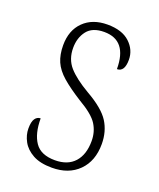

<svg xmlns="http://www.w3.org/2000/svg" viewBox="-109 -611 571 690"><g transform="rotate(20 176.0 -266.0)"><path d="M171 10Q126 10 98 -5.5Q70 -21 57 -45Q44 -69 44 -94Q44 -120 52 -131.5Q60 -143 73 -143Q73 -85 95.5 -52Q118 -19 172 -19Q221 -19 247 -48Q273 -77 273 -129Q273 -164 255.5 -192Q238 -220 183 -252Q137 -281 109.5 -305Q82 -329 70.5 -355.5Q59 -382 59 -418Q59 -475 93 -508.5Q127 -542 184 -542Q240 -542 269.5 -514.5Q299 -487 299 -449Q299 -403 270 -403Q270 -513 182 -513Q137 -513 116.5 -486.5Q96 -460 96 -421Q96 -378 121.5 -349Q147 -320 200 -289Q265 -252 288 -215.5Q311 -179 311 -131Q311 -66 273 -28Q235 10 171 10Z"/></g></svg>

Font: Noto Serif Ethiopic Condensed ExtraLight
Style: Regular
Weight: 200
Width: 3
Designer: Monotype Design Team
Foundry: Monotype Imaging Inc.
Version: Version 2.102; ttfautohint (v1.8.4.7-5d5b)